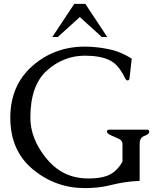

<svg xmlns="http://www.w3.org/2000/svg" viewBox="-20 -944 803 982"><path d="M247.6 -754.9 359.9 -924.3H416.5L528.3 -754.9H500.5L388.2 -856.9L275.9 -754.9ZM414.1 18.1Q264.2 18.1 148.4 -77.6Q32.7 -173.3 32.7 -342.3Q32.7 -506.8 145.3 -606.2Q257.8 -705.6 414.1 -705.6Q470.2 -705.6 533.4 -693.1Q596.7 -680.7 653.8 -644L642.1 -541.5Q640.1 -532.7 632.3 -532.7H630.9Q625 -533.2 618.2 -546.4Q586.4 -614.3 539.3 -636.7Q492.2 -659.2 414.1 -659.2Q305.2 -659.2 220.2 -583.5Q135.3 -507.8 135.3 -342.3Q135.3 -235.8 214.6 -136.7Q293.9 -37.6 414.1 -31.7Q425.8 -31.2 436.5 -31.2Q492.2 -31.2 530.3 -45.9Q575.7 -63.5 606.4 -117.2V-209Q605.5 -224.1 590.8 -232.4Q577.6 -239.3 552.2 -249.8Q526.9 -260.3 526.9 -270.5Q526.9 -280.8 537.1 -280.8H732.9Q743.2 -280.8 743.2 -270.5Q743.2 -257.8 718.8 -249Q694.3 -240.2 694.3 -209V-19Q619.1 -15.6 549.3 2Q514.2 11.2 480 14.6Q445.8 18.1 414.1 18.1Z"/></svg>

Font: Caudex
Style: Regular
Weight: 400
Version: Version 1.04